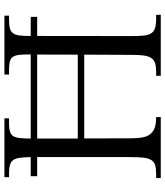

<svg xmlns="http://www.w3.org/2000/svg" viewBox="41 -792 751 873"><g transform="rotate(-90 416.5 -355.5)"><path d="M776.4 -591.3V-562H689.5L689 -130.9Q689 -99.1 691.2 -77.9Q693.4 -56.6 701.4 -43.9Q709.5 -31.2 725.3 -26.1Q741.2 -21 769 -21H785.6V0H508.3V-21H524.9Q550.3 -21 565.7 -25.9Q581.1 -30.8 589.4 -43.5Q597.7 -56.2 600.6 -77.6Q603.5 -99.1 603.5 -131.8L604.5 -348.1H223.6L224.1 -140.1Q224.1 -111.3 227.1 -89.8Q230 -68.4 238.8 -54Q247.6 -39.6 263.2 -31.5Q278.8 -23.4 304.2 -21.5L320.8 -21V0H43.5V-21H60.5Q86.4 -21 101.8 -25.6Q117.2 -30.3 125.2 -43Q133.3 -55.7 136 -78.6Q138.7 -101.6 138.7 -138.7V-562H51.8V-591.3H138.7Q138.2 -621.1 135.7 -640.1Q133.8 -655.3 128.9 -665Q124 -674.8 115.5 -680.2Q106.9 -685.5 94.7 -687.7Q82.5 -689.9 65.4 -689.9H47.4V-710.9H314.9V-689.9H291.5Q274.4 -689.9 262.5 -687.7Q250.5 -685.5 242.7 -679.9Q234.9 -674.3 230.7 -664.6Q226.6 -654.8 225.1 -639.2Q224.1 -629.9 223.6 -617.9Q223.1 -606 223.1 -591.3H605.5V-600.6Q605.5 -629.9 603 -647.5Q600.6 -665 592.8 -674.6Q585 -684.1 570.8 -687Q556.6 -689.9 533.2 -689.9H514.2V-710.9H781.7V-689.9H761.7Q738.8 -689.9 724.6 -686.3Q710.4 -682.6 702.6 -672.6Q694.8 -662.6 692.1 -644.8Q689.5 -627 689.5 -598.1V-591.3ZM223.1 -377.4H604.5L605 -562H223.1Z"/></g></svg>

Font: Varendra
Style: Regular
Weight: 400
Designer: Jacob Thomas
Foundry: Bangla Type Foundry
Version: Version 1.008